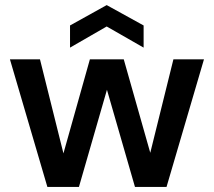

<svg xmlns="http://www.w3.org/2000/svg" viewBox="-20 -734 839 754"><path d="M166 0 19 -501H137L241 -84L216 -85L333 -501H466L584 -85H558L661 -501H781L634 0H510L386 -430H414L290 0ZM255 -547V-634L399 -714L544 -634V-547L399 -630Z"/></svg>

Font: DM Sans 18pt SemiBold
Style: Regular
Weight: 600
Designer: Colophon Foundry, Jonny Pinhorn
Foundry: Colophon Foundry
Version: Version 4.004;gftools[0.9.30]